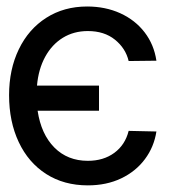

<svg xmlns="http://www.w3.org/2000/svg" viewBox="-20 -557 552 588"><path d="M283.2 -217.8H95.2Q106 -146 146.5 -105.2Q187 -64.5 249 -64.5Q296.9 -64.5 330.1 -88.9Q363.3 -113.3 374 -156.2L459 -154.3Q451.7 -106.9 423.8 -69.6Q396 -32.2 351.1 -10.7Q306.2 10.7 249 10.7Q175.8 10.7 121.3 -24.2Q66.9 -59.1 37.4 -121.8Q7.8 -184.6 7.8 -265.6Q7.8 -344.2 37.6 -406Q67.4 -467.8 121.6 -502.4Q175.8 -537.1 247.1 -537.1Q302.7 -537.1 348.4 -516.4Q394 -495.6 422.9 -458Q451.7 -420.4 459 -371.1L374 -370.1Q364.7 -409.2 332 -435.5Q299.3 -461.9 249 -461.9Q206.1 -461.9 172.6 -441.4Q139.2 -420.9 118.4 -383.1Q97.7 -345.2 93.3 -294.9H283.2Z"/></svg>

Font: Pretendard JP
Style: Regular
Weight: 400
Designer: Base glyphs from Inter by Rasmus Andersson; Hangeul glyphs from Noto Sans CJK(Source Han Sans) by Jang Soo-young and Kan
Foundry: Kil Hyung-jin
Version: Version 1.309